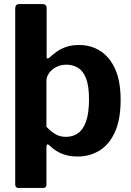

<svg xmlns="http://www.w3.org/2000/svg" viewBox="-20 -762 647 947"><path d="M188 -742Q210 -742 210 -722V-480Q210 -474 214 -473.5Q218 -473 224 -478Q240 -493 259.5 -507Q279 -521 306 -530.5Q333 -540 370 -540Q429 -540 475 -510.5Q521 -481 548 -421.5Q575 -362 575 -269Q575 -173 547 -111Q519 -49 471 -19.5Q423 10 362 10Q323 10 290 -2Q257 -14 228 -41Q218 -51 213.5 -50Q209 -49 209 -35V148Q209 165 194 165H71Q55 165 55 147V-720Q55 -731 60 -736.5Q65 -742 78 -742H188ZM209 -137Q229 -115 252 -101Q275 -87 305 -87Q340 -87 365.5 -105.5Q391 -124 405 -164.5Q419 -205 419 -272Q419 -337 405 -374Q391 -411 365.5 -427Q340 -443 308 -443Q280 -443 257.5 -431.5Q235 -420 222 -401.5Q209 -383 209 -363V-137Z"/></svg>

Font: Libre Franklin Thin
Style: Bold
Weight: 700
Version: Version 3.000